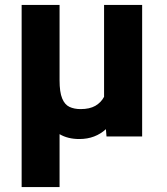

<svg xmlns="http://www.w3.org/2000/svg" viewBox="-20 -548 669 771"><path d="M66.9 -528.3H219.2V-225.6Q219.2 -178.2 229.5 -153.1Q239.7 -127.9 258.8 -118.9Q277.8 -109.9 303.7 -109.9Q339.8 -109.9 362.8 -123Q385.7 -136.2 397.9 -159.2V-528.3H550.8V0H407.7L405.3 -29.3Q384.8 -10.3 357.9 0Q331.1 10.3 298.3 10.3Q252.4 10.3 219.2 -9.3V203.1H66.9Z"/></svg>

Font: Vazirmatn RD FD ExtraBold
Style: Regular
Weight: 800
Designer: Saber Rastikerdar
Foundry: Saber Rastikerdar
Version: Version 33.003